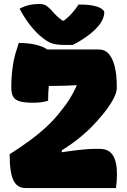

<svg xmlns="http://www.w3.org/2000/svg" viewBox="-20 -950 640 970"><path d="M566 0H109Q66 0 47.5 -40Q29 -80 29 -160V-171Q86 -207 132.5 -241.5Q179 -276 217 -311.5Q255 -347 286 -387Q300 -404 313 -422Q326 -440 337.5 -459.5Q349 -479 359.5 -500.5Q370 -522 379 -545Q388 -568 397 -593L367 -483V-549L416 -523Q389 -521 362.5 -519.5Q336 -518 309 -517Q282 -516 253 -516H171Q138 -516 116.5 -531.5Q95 -547 84.5 -573.5Q74 -600 73.5 -633Q73 -666 81 -700H481Q510 -700 529.5 -678Q549 -656 559.5 -614Q570 -572 570 -514V-505Q570 -482 552 -448.5Q534 -415 503.5 -377Q473 -339 435 -301Q414 -281 391.5 -262Q369 -243 344.5 -225.5Q320 -208 295.5 -192.5Q271 -177 247 -164.5Q223 -152 200 -143L292 -211V-138L235 -171Q278 -179 320.5 -185Q363 -191 399 -194.5Q435 -198 459 -198H483Q530 -198 550.5 -165Q571 -132 571 -70Q571 -52 569.5 -32.5Q568 -13 566 0ZM223 -441Q208 -436 189 -433.5Q170 -431 147 -431Q104 -431 80 -438Q56 -445 46.5 -461.5Q37 -478 37 -509Q37 -541 39.5 -571Q42 -601 46.5 -628Q51 -655 58.5 -681Q66 -707 75 -733Q124 -733 161 -724Q198 -715 219 -700Q240 -685 240 -666Q240 -638 236 -602Q232 -566 227.5 -525.5Q223 -485 223 -441ZM347 -723Q340 -723 333 -723Q326 -723 319.5 -723Q313 -723 306 -723Q271 -723 247 -729.5Q223 -736 195 -759Q178 -772 162.5 -788Q147 -804 132.5 -822.5Q118 -841 104.5 -862Q91 -883 79 -906Q103 -919 127 -924.5Q151 -930 178 -930Q203 -930 216.5 -919.5Q230 -909 241 -897Q254 -881 271.5 -865Q289 -849 322 -827L267 -846Q280 -846 298 -846Q316 -846 333 -846L278 -827Q319 -856 342 -881.5Q365 -907 377 -927H383Q425 -927 452.5 -921Q480 -915 493.5 -905.5Q507 -896 507 -887Q507 -875 501.5 -859.5Q496 -844 484 -827Q472 -812 457 -797.5Q442 -783 423.5 -769.5Q405 -756 385.5 -744Q366 -732 347 -723Z"/></svg>

Font: Recursive Casual Black
Style: Regular
Weight: 900
Version: Version 1.047